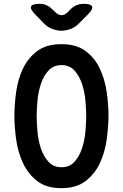

<svg xmlns="http://www.w3.org/2000/svg" viewBox="-20 -970 640 1000"><path d="M300 -99Q343 -99 368.5 -128Q394 -157 407.5 -198.5Q421 -240 425 -286Q429 -332 429 -366Q429 -399 425 -445Q421 -491 407.5 -532Q394 -573 368.5 -602Q343 -631 300 -631Q258 -631 232 -602Q206 -573 192.5 -531.5Q179 -490 175 -444.5Q171 -399 171 -366Q171 -332 175 -286Q179 -240 192.5 -198.5Q206 -157 232 -128Q258 -99 300 -99ZM300 10Q222 10 174.5 -26.5Q127 -63 100.5 -119Q74 -175 64.5 -241Q55 -307 55 -366Q55 -425 64 -490.5Q73 -556 99 -611.5Q125 -667 173 -703.5Q221 -740 300 -740Q378 -740 426 -704Q474 -668 500 -612.5Q526 -557 535.5 -492Q545 -427 545 -369Q545 -309 535.5 -242Q526 -175 499.5 -119Q473 -63 425 -26.5Q377 10 300 10ZM187 -950Q206 -950 222 -943Q238 -936 252 -922L268 -907Q284 -891 300 -891Q316 -891 332 -906L350 -924Q364 -937 380 -943.5Q396 -950 416 -950Q454 -950 459.5 -936Q465 -922 438 -895L391 -848Q372 -828 347 -819Q322 -810 300 -810Q278 -810 253 -819Q228 -828 209 -848L163 -895Q136 -923 141.5 -936.5Q147 -950 187 -950Z"/></svg>

Font: Maple Mono SemiBold
Style: Regular
Weight: 600
Monospace: yes
Designer: subframe7536
Version: Version 7.000